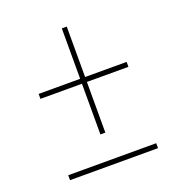

<svg xmlns="http://www.w3.org/2000/svg" viewBox="-106 -660 677 730"><g transform="rotate(-20 232.5 -295.5)"><path d="M223 -143V-348H55V-368H223V-572H243V-368H411V-348H243V-143ZM55 -19V-39H411V-19Z"/></g></svg>

Font: Noto Serif Display Condensed SemiBold
Style: Regular
Weight: 600
Width: 3
Designer: Monotype Design Team
Foundry: Monotype Imaging Inc.
Version: Version 2.009